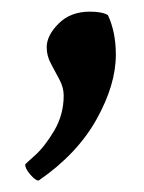

<svg xmlns="http://www.w3.org/2000/svg" viewBox="-20 -149 248 331"><path d="M45.9 162.1Q41 162.1 32.2 151.9Q23.4 141.6 23.4 134.8Q23.4 133.8 40 119.1Q56.6 104.5 73.2 76.7Q89.8 48.8 89.8 15.6Q89.8 2 82.5 -11.7Q75.2 -25.4 67.9 -39.1Q60.5 -52.7 60.5 -67.4Q60.5 -87.9 81.1 -108.4Q101.6 -128.9 134.8 -128.9Q156.2 -128.9 166 -123Q179.7 -93.8 179.7 -54.7Q179.7 -2.9 146.5 56.6Q113.3 116.2 46.9 162.1Z"/></svg>

Font: Crimson Text SemiBold
Style: Regular
Weight: 600
Designer: Sebastian Kosch
Foundry: Sebastian Kosch
Version: Version 1.100; ttfautohint (v1.8.4)